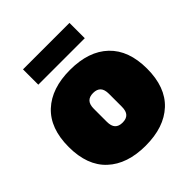

<svg xmlns="http://www.w3.org/2000/svg" viewBox="-207 -892 1046 1046"><g transform="rotate(-45 316.0 -369.5)"><path d="M14 -278Q14 -421 94 -495.5Q174 -570 316 -570Q460 -570 539 -494.5Q618 -419 618 -278Q618 -135 538 -60.5Q458 14 316 14Q174 14 94 -60.5Q14 -135 14 -278ZM374 -228V-328Q374 -361 359.5 -376.5Q345 -392 316 -392Q287 -392 272.5 -376.5Q258 -361 258 -328V-228Q258 -195 272.5 -179.5Q287 -164 316 -164Q345 -164 359.5 -179.5Q374 -195 374 -228ZM137 -635V-753H495V-635Z"/></g></svg>

Font: Alfa Slab One
Style: Regular
Weight: 400
Designer: JM Sole
Foundry: JM Sole
Version: Version 2.000